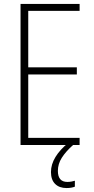

<svg xmlns="http://www.w3.org/2000/svg" viewBox="-20 -734 475 972"><path d="M383 0H84V-714H383V-679H123V-393H369V-357H123V-36H383ZM273 131Q273 187 321 187Q332 187 342.5 185Q353 183 359 181V211Q352 214 341 216Q330 218 317 218Q280 218 259 197Q238 176 238 137Q238 98 261 60.5Q284 23 325 -10L350 0Q313 33 293 64.5Q273 96 273 131Z"/></svg>

Font: Noto Sans Telugu Condensed ExtraLight
Style: Regular
Weight: 200
Width: 3
Designer: Jelle Bosma - Monotype Design Team
Foundry: Monotype Imaging Inc.
Version: Version 2.005; ttfautohint (v1.8.4.7-5d5b)